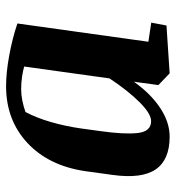

<svg xmlns="http://www.w3.org/2000/svg" viewBox="8 -589 591 647"><g transform="rotate(-90 303.5 -265.5)"><path d="M541 0 379.9 10.7 340.3 -27.3 351.6 -109.9Q311.5 -53.2 263.2 -21.2Q214.8 10.7 166.5 10.7Q88.4 10.7 56.2 -36.4Q23.9 -83.5 37.6 -182.1L50.3 -273.9Q68.4 -397 145.5 -468.8Q222.7 -540.5 336.4 -540.5Q382.3 -540.5 439.7 -530Q497.1 -519.5 547.9 -502.4L486.3 -61L550.8 -51.3ZM185.5 -225.1Q173.8 -143.6 178.7 -97.7Q183.6 -51.8 218.8 -51.8Q243.7 -51.8 282.5 -90.6Q321.3 -129.4 362.8 -191.9L402.8 -479.5Q389.6 -483.4 369.1 -486.6Q348.6 -489.7 326.2 -489.7Q308.1 -489.7 288.3 -485.8Q268.6 -481.9 249.5 -475.1Q230 -438.5 215.8 -389.6Q201.7 -340.8 194.3 -289.1Z"/></g></svg>

Font: Noticia Text
Style: Bold Italic
Weight: 700
Italic angle: -8°
Designer: JM Sole
Foundry: JM Sole
Version: Version 1.003